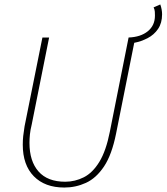

<svg xmlns="http://www.w3.org/2000/svg" viewBox="-20 -828 746 860"><path d="M580 -636 556 -660Q610 -662 642 -688Q674 -714 674 -758Q674 -766 673.5 -775.5Q673 -785 668 -795L698 -808Q706 -785 706 -764Q706 -725 688 -698.5Q670 -672 641 -657Q612 -642 580 -636ZM268 12Q181 12 131.5 -38.5Q82 -89 82 -180Q82 -200 84 -219Q86 -238 90 -262L170 -660H200L122 -270Q116 -246 114 -226Q112 -206 112 -188Q112 -106 152.5 -60Q193 -14 272 -14Q316 -14 355.5 -34Q395 -54 425 -103Q455 -152 472 -238L556 -660H586L500 -230Q481 -135 446 -82.5Q411 -30 365 -9Q319 12 268 12Z"/></svg>

Font: Source Sans Variable
Style: Italic
Weight: 200
Italic angle: -11°
Designer: Paul D. Hunt
Foundry: Adobe Systems Incorporated
Version: Version 3.006;hotconv 1.0.111;makeotfexe 2.5.65597